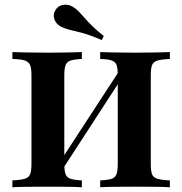

<svg xmlns="http://www.w3.org/2000/svg" viewBox="-20 -791 770 811"><path d="M227.4 -50 226.6 -97.6 500.8 -517.7V-471ZM403.2 0V-29Q436.3 -30.6 451.6 -35.9Q466.9 -41.1 472.2 -55.6Q477.4 -70.2 477.4 -98.4V-472.6Q477.4 -501.6 472.6 -515.7Q467.7 -529.8 452 -535.5Q436.3 -541.1 403.2 -541.9V-571Q425.8 -570.2 464.1 -569.4Q502.4 -568.5 549.2 -568.5Q599.2 -568.5 637.5 -569.4Q675.8 -570.2 697.6 -571V-541.9Q662.1 -540.3 644.8 -535.1Q627.4 -529.8 622.2 -515.7Q616.9 -501.6 616.9 -472.6V-98.4Q616.9 -69.4 622.2 -55.2Q627.4 -41.1 644.8 -35.9Q662.1 -30.6 697.6 -29V0Q675.8 -1.6 637.5 -2Q599.2 -2.4 549.2 -2.4Q502.4 -2.4 464.1 -2Q425.8 -1.6 403.2 0ZM32.3 0V-29Q67.7 -30.6 84.7 -35.9Q101.6 -41.1 107.3 -55.2Q112.9 -69.4 112.9 -98.4V-472.6Q112.9 -501.6 107.3 -515.7Q101.6 -529.8 84.7 -535.5Q67.7 -541.1 32.3 -541.9V-571Q54.8 -570.2 94.4 -569.4Q133.9 -568.5 185.5 -568.5Q230.6 -568.5 267.7 -569.4Q304.8 -570.2 325.8 -571V-541.9Q293.5 -540.3 277.8 -535.1Q262.1 -529.8 256.9 -515.7Q251.6 -501.6 251.6 -472.6V-98.4Q251.6 -70.2 256.9 -55.6Q262.1 -41.1 277.8 -35.9Q293.5 -30.6 325.8 -29V0Q304 -1.6 266.5 -2Q229 -2.4 183.1 -2.4Q132.3 -2.4 93.5 -2Q54.8 -1.6 32.3 0ZM409.7 -621.8Q361.3 -642.7 329.8 -651.2Q298.4 -659.7 277 -664.5Q255.6 -669.4 236.3 -679Q216.1 -690.3 209.7 -709.7Q203.2 -729 212.9 -746Q223.4 -766.1 245.6 -770.2Q267.7 -774.2 286.3 -762.9Q300.8 -754.8 312.1 -743.1Q323.4 -731.5 336.3 -716.5Q349.2 -701.6 368.5 -682.3Q387.9 -662.9 418.5 -638.7Z"/></svg>

Font: Playfair 5pt SemiExpanded Light ExtraBold
Style: Regular
Weight: 800
Version: Version 2.001;gftools[0.9.30]